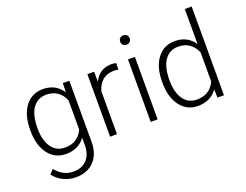

<svg xmlns="http://www.w3.org/2000/svg" viewBox="-139 -1032 1950 1525"><g transform="rotate(-20 835.5 -270.0)"><path d="M52.7 -269Q52.7 -393.1 107.7 -465.6Q162.6 -538.1 256.8 -538.1Q364.7 -538.1 420.9 -452.1L423.8 -528.3H478.5V-10.7Q478.5 91.3 421.4 150.9Q364.3 210.4 266.6 210.4Q211.4 210.4 161.4 185.8Q111.3 161.1 82.5 120.1L115.2 85Q177.2 161.1 262.7 161.1Q335.9 161.1 377 117.9Q418 74.7 419.4 -2V-68.4Q363.3 9.8 255.9 9.8Q164.1 9.8 108.4 -63.5Q52.7 -136.7 52.7 -261.2ZM111.8 -258.8Q111.8 -157.7 152.3 -99.4Q192.9 -41 266.6 -41Q374.5 -41 419.4 -137.7V-383.3Q398.9 -434.1 360.4 -460.7Q321.8 -487.3 267.6 -487.3Q193.8 -487.3 152.8 -429.4Q111.8 -371.6 111.8 -258.8Z M875 -478.5Q856.4 -481.9 835.4 -481.9Q780.8 -481.9 742.9 -451.4Q705.1 -420.9 689 -362.8V0H630.9V-528.3H688L689 -444.3Q735.4 -538.1 837.9 -538.1Q862.3 -538.1 876.5 -531.7Z M1032.7 0H974.1V-528.3H1032.7ZM963.9 -681.2Q963.9 -697.8 974.6 -709.2Q985.4 -720.7 1003.9 -720.7Q1022.5 -720.7 1033.4 -709.2Q1044.4 -697.8 1044.4 -681.2Q1044.4 -664.6 1033.4 -653.3Q1022.5 -642.1 1003.9 -642.1Q985.4 -642.1 974.6 -653.3Q963.9 -664.6 963.9 -681.2Z M1168 -269Q1168 -392.1 1222.9 -465.1Q1277.8 -538.1 1372.1 -538.1Q1479 -538.1 1535.2 -453.6V-750H1593.3V0H1538.6L1536.1 -70.3Q1480 9.8 1371.1 9.8Q1279.8 9.8 1223.9 -63.7Q1168 -137.2 1168 -262.2ZM1227.1 -258.8Q1227.1 -157.7 1267.6 -99.4Q1308.1 -41 1381.8 -41Q1489.7 -41 1535.2 -136.2V-384.3Q1489.7 -487.3 1382.8 -487.3Q1309.1 -487.3 1268.1 -429.4Q1227.1 -371.6 1227.1 -258.8Z"/></g></svg>

Font: Roboto-Light
Style: Regular
Weight: 300
Designer: Google
Version: Version 2.137; 2017